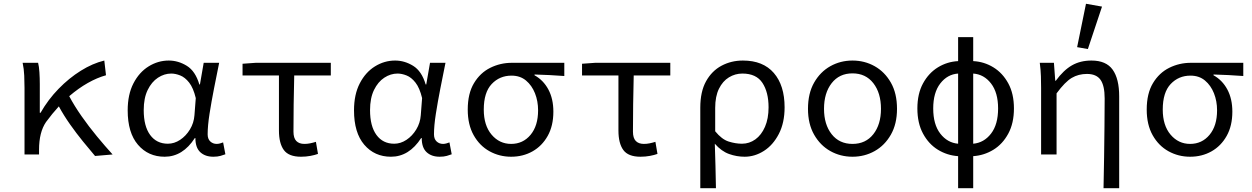

<svg xmlns="http://www.w3.org/2000/svg" viewBox="-20 -819 6640 1018"><path d="M110 0V-353Q110 -382 108.5 -418Q107 -454 100 -486H182Q187 -467 189 -436Q191 -405 191 -373V-221H195Q235 -291 290.5 -348Q346 -405 408.5 -444Q471 -483 533 -498L542 -420Q495 -407 445.5 -379Q396 -351 347 -309Q374 -258 412.5 -203Q451 -148 494 -96Q537 -44 577 0L484 8Q455 -26 420 -69Q385 -112 351.5 -159.5Q318 -207 292 -255Q257 -217 224 -172Q187 -118 187 -25V0Z M853 12Q766 12 711.5 -51.5Q657 -115 657 -234Q657 -318 687.5 -377Q718 -436 768 -467Q818 -498 875 -498Q925 -498 970.5 -470Q1016 -442 1037 -371H1040L1060 -486H1142Q1129 -422 1115 -351Q1101 -280 1091 -216Q1081 -152 1081 -107Q1081 -82 1095 -69Q1109 -56 1129 -56Q1137 -56 1146.5 -58.5Q1156 -61 1163 -64L1175 -1Q1165 3 1149 7.5Q1133 12 1111 12Q1068 12 1042 -12Q1016 -36 1016 -87H1013Q949 12 853 12ZM870 -57Q904 -57 935 -77.5Q966 -98 987 -132.5Q1008 -167 1011 -208L1018 -299Q1005 -353 983 -381Q961 -409 935.5 -419Q910 -429 888 -429Q851 -429 817.5 -407Q784 -385 763 -342Q742 -299 742 -235Q742 -150 776 -103.5Q810 -57 870 -57Z M1576 12Q1511 12 1485 -23.5Q1459 -59 1459 -127V-419H1266V-481L1336 -486H1734V-419H1540Q1538 -341 1537 -265.5Q1536 -190 1536 -121Q1536 -87 1551 -71.5Q1566 -56 1594 -56Q1609 -56 1624 -59Q1639 -62 1655 -67L1666 -3Q1650 3 1626 7.5Q1602 12 1576 12Z M2053 12Q1966 12 1911.5 -51.5Q1857 -115 1857 -234Q1857 -318 1887.5 -377Q1918 -436 1968 -467Q2018 -498 2075 -498Q2125 -498 2170.5 -470Q2216 -442 2237 -371H2240L2260 -486H2342Q2329 -422 2315 -351Q2301 -280 2291 -216Q2281 -152 2281 -107Q2281 -82 2295 -69Q2309 -56 2329 -56Q2337 -56 2346.5 -58.5Q2356 -61 2363 -64L2375 -1Q2365 3 2349 7.5Q2333 12 2311 12Q2268 12 2242 -12Q2216 -36 2216 -87H2213Q2149 12 2053 12ZM2070 -57Q2104 -57 2135 -77.5Q2166 -98 2187 -132.5Q2208 -167 2211 -208L2218 -299Q2205 -353 2183 -381Q2161 -409 2135.5 -419Q2110 -429 2088 -429Q2051 -429 2017.5 -407Q1984 -385 1963 -342Q1942 -299 1942 -235Q1942 -150 1976 -103.5Q2010 -57 2070 -57Z M2690 12Q2628 12 2575.5 -17Q2523 -46 2491.5 -102Q2460 -158 2460 -238Q2460 -323 2493 -378Q2526 -433 2579.5 -459.5Q2633 -486 2694 -486H2972V-416Q2929 -419 2892.5 -421Q2856 -423 2814 -424V-420Q2861 -394 2887.5 -344.5Q2914 -295 2914 -227Q2914 -152 2884 -98.5Q2854 -45 2803.5 -16.5Q2753 12 2690 12ZM2690 -56Q2753 -56 2793 -104Q2833 -152 2833 -234Q2833 -283 2816.5 -324.5Q2800 -366 2769 -392Q2738 -418 2692 -418Q2629 -418 2587 -373.5Q2545 -329 2545 -238Q2545 -154 2586.5 -105Q2628 -56 2690 -56Z M3376 12Q3311 12 3285 -23.5Q3259 -59 3259 -127V-419H3066V-481L3136 -486H3534V-419H3340Q3338 -341 3337 -265.5Q3336 -190 3336 -121Q3336 -87 3351 -71.5Q3366 -56 3394 -56Q3409 -56 3424 -59Q3439 -62 3455 -67L3466 -3Q3450 3 3426 7.5Q3402 12 3376 12Z M3693 179V-248Q3693 -333 3723.5 -388Q3754 -443 3805.5 -470.5Q3857 -498 3919 -498Q4026 -498 4083 -432Q4140 -366 4140 -250Q4140 -168 4109.5 -109Q4079 -50 4030.5 -19Q3982 12 3928 12Q3886 12 3845.5 -2.5Q3805 -17 3770 -57Q3772 8 3773.5 61Q3775 114 3776 179ZM3914 -57Q3953 -57 3985 -80Q4017 -103 4036 -146.5Q4055 -190 4055 -250Q4055 -330 4022.5 -379.5Q3990 -429 3916 -429Q3878 -429 3845 -409Q3812 -389 3792 -348.5Q3772 -308 3772 -247V-123Q3807 -80 3843.5 -68.5Q3880 -57 3914 -57Z M4500 12Q4436 12 4382.5 -18Q4329 -48 4296.5 -105Q4264 -162 4264 -242Q4264 -324 4296.5 -381Q4329 -438 4382.5 -468Q4436 -498 4500 -498Q4564 -498 4617.5 -468Q4671 -438 4703.5 -381Q4736 -324 4736 -242Q4736 -162 4703.5 -105Q4671 -48 4617.5 -18Q4564 12 4500 12ZM4500 -56Q4570 -56 4610.5 -107.5Q4651 -159 4651 -242Q4651 -326 4610.5 -378Q4570 -430 4500 -430Q4430 -430 4389.5 -378Q4349 -326 4349 -242Q4349 -159 4389.5 -107.5Q4430 -56 4500 -56Z M5060 179V9Q5002 5 4953 -25Q4904 -55 4874 -110.5Q4844 -166 4844 -244Q4844 -322 4874 -377Q4904 -432 4953 -462Q5002 -492 5060 -495V-622H5140V-495Q5198 -492 5247 -462Q5296 -432 5326 -377Q5356 -322 5356 -244Q5356 -166 5326 -110.5Q5296 -55 5247 -25Q5198 5 5140 9V179ZM4928 -244Q4928 -159 4965.5 -110.5Q5003 -62 5060 -57V-429Q5003 -425 4965.5 -376.5Q4928 -328 4928 -244ZM5272 -244Q5272 -328 5234.5 -376.5Q5197 -425 5140 -429V-57Q5197 -62 5234.5 -110.5Q5272 -159 5272 -244Z M5831 179Q5833 99 5834 16Q5835 -67 5836 -147Q5837 -227 5837 -297Q5837 -365 5815 -396Q5793 -427 5743 -427Q5698 -427 5662.5 -406Q5627 -385 5582 -324V0H5500V-353Q5500 -382 5499 -415Q5498 -448 5493 -486H5568L5575 -391H5578Q5619 -447 5663.5 -472.5Q5708 -498 5767 -498Q5845 -498 5879.5 -449.5Q5914 -401 5914 -308V179ZM5748 -559 5691 -569 5738 -799 5823 -784Z M6290 12Q6228 12 6175.5 -17Q6123 -46 6091.5 -102Q6060 -158 6060 -238Q6060 -323 6093 -378Q6126 -433 6179.5 -459.5Q6233 -486 6294 -486H6572V-416Q6529 -419 6492.5 -421Q6456 -423 6414 -424V-420Q6461 -394 6487.5 -344.5Q6514 -295 6514 -227Q6514 -152 6484 -98.5Q6454 -45 6403.5 -16.5Q6353 12 6290 12ZM6290 -56Q6353 -56 6393 -104Q6433 -152 6433 -234Q6433 -283 6416.5 -324.5Q6400 -366 6369 -392Q6338 -418 6292 -418Q6229 -418 6187 -373.5Q6145 -329 6145 -238Q6145 -154 6186.5 -105Q6228 -56 6290 -56Z"/></svg>

Font: SauceCodePro NFM
Style: Regular
Weight: 400
Monospace: yes
Designer: Paul D. Hunt, Teo Tuominen
Foundry: Adobe
Version: Version 2.042;hotconv 1.1.0;makeotfexe 2.6.0;Nerd Fonts 3.3.